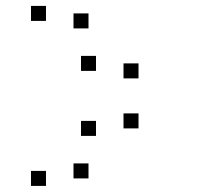

<svg xmlns="http://www.w3.org/2000/svg" viewBox="-20 -653 707 640"><path d="M275 -108.3V-58.3H225V-108.3ZM133.3 -83.3V-33.3H83.3V-83.3ZM441.7 -275V-225H391.7V-275ZM300 -250V-200H250V-250ZM441.7 -441.7V-391.7H391.7V-441.7ZM300 -466.7V-416.7H250V-466.7ZM275 -608.3V-558.3H225V-608.3ZM133.3 -633.3V-583.3H83.3V-633.3Z"/></svg>

Font: 0xA000-Boxes
Style: Boxes
Weight: 400
Version: Version 0.1